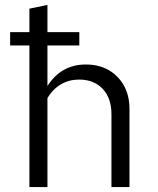

<svg xmlns="http://www.w3.org/2000/svg" viewBox="-20 -757 640 777"><path d="M99 0V-573H21V-627H99V-722L172 -737V-627H301V-573H172V-409Q228 -496 327 -496Q380 -496 419.5 -473.5Q459 -451 481.5 -410.5Q504 -370 504 -316V0H431V-295Q431 -360 395.5 -397.5Q360 -435 300 -435Q260 -435 227 -416Q194 -397 172 -360V0Z"/></svg>

Font: Red Hat Mono
Style: Regular
Weight: 400
Designer: Pentagram, MCKL
Foundry: Pentagram, MCKL
Version: Version 1.023